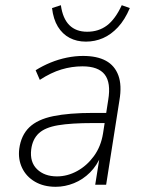

<svg xmlns="http://www.w3.org/2000/svg" viewBox="-20 -710 553 738"><path d="M194 8Q148 8 114.5 -11.5Q81 -31 65 -64.5Q49 -98 54 -138Q61 -190 92.5 -220.5Q124 -251 184.5 -263.5Q245 -276 338 -276H398L392 -237H337Q253 -237 203 -228.5Q153 -220 129 -197.5Q105 -175 100 -136Q94 -87 122.5 -59.5Q151 -32 199 -32Q239 -32 276.5 -52.5Q314 -73 341 -110Q368 -147 376 -197L396 -326Q407 -392 382.5 -423.5Q358 -455 297 -455Q256 -455 216 -443Q176 -431 133 -403L117 -440Q144 -457 174.5 -469.5Q205 -482 237 -488.5Q269 -495 299 -495Q353 -495 387 -476.5Q421 -458 435 -420Q449 -382 439 -324L388 0H346L364 -113H369Q353 -74 326 -47Q299 -20 264.5 -6Q230 8 194 8ZM310 -550Q275 -550 247.5 -564.5Q220 -579 202.5 -607.5Q185 -636 180 -679L214 -690Q221 -639 246.5 -613.5Q272 -588 315 -588Q359 -588 391 -612Q423 -636 448 -690L479 -679Q460 -634 433.5 -605.5Q407 -577 376 -563.5Q345 -550 310 -550Z"/></svg>

Font: Nunito Sans 10pt SemiCondensed ExtraLight
Style: Italic
Weight: 250
Width: 4
Italic angle: -9°
Designer: Vernon Adams
Foundry: Vernon Adams
Version: Version 3.101;gftools[0.9.27]